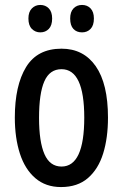

<svg xmlns="http://www.w3.org/2000/svg" viewBox="-20 -747 498 777"><path d="M417 -271Q417 -189 397.5 -126Q378 -63 336 -26.5Q294 10 227 10Q165 10 123 -26Q81 -62 60.5 -125.5Q40 -189 40 -271Q40 -401 85.5 -475.5Q131 -550 229 -550Q318 -550 367.5 -479Q417 -408 417 -271ZM138 -270Q138 -173 160 -123Q182 -73 229 -73Q321 -73 321 -271Q321 -467 229 -467Q181 -467 159.5 -418Q138 -369 138 -270ZM95 -672Q95 -699 109 -713Q123 -727 143 -727Q164 -727 177.5 -713Q191 -699 191 -672Q191 -644 177.5 -630Q164 -616 143 -616Q123 -616 109 -630Q95 -644 95 -672ZM264 -672Q264 -699 277.5 -713Q291 -727 312 -727Q333 -727 346.5 -713Q360 -699 360 -672Q360 -644 346.5 -630Q333 -616 312 -616Q290 -616 277 -630Q264 -644 264 -672Z"/></svg>

Font: Noto Sans Lao UI ExtCond Med
Style: Regular
Weight: 500
Width: 2
Designer: Monotype Design Team
Foundry: Monotype Imaging Inc.
Version: Version 2.000; ttfautohint (v1.8.4.7-5d5b)